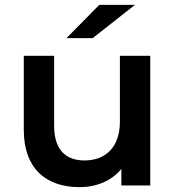

<svg xmlns="http://www.w3.org/2000/svg" viewBox="-20 -764 721 791"><path d="M536 -744H389L254 -607H362ZM474 -534V-264C474 -157 415 -103 328 -103C249 -103 203 -149 203 -246V-534H78V-229C78 -68 171 7 308 7C377 7 440 -19 480 -68V0H599V-534Z"/></svg>

Font: Montserrat Lite SemiBold
Style: Regular
Weight: 600
Designer: Julieta Ulanovsky
Foundry: Julieta Ulanovsky
Version: Version 7.200;PS 007.200;hotconv 1.0.88;makeotf.lib2.5.64775